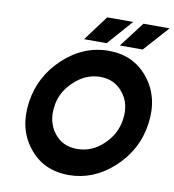

<svg xmlns="http://www.w3.org/2000/svg" viewBox="-96 -979 973 1075"><g transform="rotate(10 390.5 -441.5)"><path d="M523 -752H653L781 -895H632ZM320 -752H448L574 -895H426ZM447 -560Q529 -560 577 -498Q601 -468 610 -431Q619 -394 613 -350Q602 -263 535 -201Q471 -140 387 -140Q304 -140 257 -201Q209 -263 221 -350Q226 -394 246 -431Q266 -468 299 -498Q365 -560 447 -560ZM468 -712Q324 -712 210 -605Q98 -500 77 -350Q56 -199 138 -95Q221 12 366 12Q506 12 618 -89Q736 -196 757 -350Q778 -502 693 -608Q609 -712 468 -712Z"/></g></svg>

Font: Unageo
Style: ExtraBold-Italic
Weight: 800
Designer: Richard Sepsi
Foundry: Richard Sepsi
Version: Version 2.000